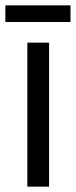

<svg xmlns="http://www.w3.org/2000/svg" viewBox="-37 -696 283 716"><path d="M146 0H65V-537H146ZM226 -676V-614H-17V-676Z"/></svg>

Font: Noto Sans Kannada ExtraCondensed
Style: Regular
Weight: 400
Width: 2
Designer: Jelle Bosma - Monotype Design Team
Foundry: Monotype Imaging Inc.
Version: Version 2.005; ttfautohint (v1.8.4.7-5d5b)